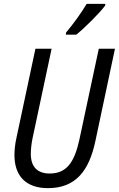

<svg xmlns="http://www.w3.org/2000/svg" viewBox="-20 -967 617 997"><path d="M322 -787H376C419 -821 499 -901 526 -938L527 -947H430C404 -903 362 -844 323 -798ZM229 10C376 10 443 -84 475 -233L577 -714H493L392 -241C366 -123 325 -66 238 -66C173 -66 140 -102 140 -168C140 -189 143 -221 149 -249L248 -714H164L66 -254C58 -219 55 -186 55 -162C55 -53 115 10 229 10Z"/></svg>

Font: Noto Sans Display SemiCondensed
Style: Italic
Weight: 400
Width: 4
Italic angle: -12°
Designer: Monotype Design Team
Foundry: Monotype Imaging Inc.
Version: Version 1.900